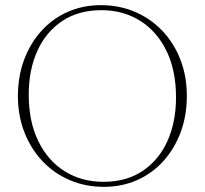

<svg xmlns="http://www.w3.org/2000/svg" viewBox="-20 -715 794 745"><path d="M371.5 -695Q443 -695 503.8 -669Q564.5 -643 609.8 -595.5Q655 -548 680 -483.5Q705 -419 705 -343Q705 -266.5 681 -202Q657 -137.5 613.8 -89.8Q570.5 -42 511.8 -16Q453 10 383 10Q312 10 251 -16Q190 -42 145 -89.5Q100 -137 74.8 -201.5Q49.5 -266 49.5 -342Q49.5 -418.5 73.5 -483Q97.5 -547.5 140.8 -595.2Q184 -643 243 -669Q302 -695 371.5 -695ZM381.5 -9.5Q470.5 -9.5 533.5 -51.8Q596.5 -94 629.8 -168Q663 -242 663 -337Q663 -442 625.8 -518Q588.5 -594 523 -634.8Q457.5 -675.5 373.5 -675.5Q284.5 -675.5 221.2 -633.2Q158 -591 124.8 -517.2Q91.5 -443.5 91.5 -348Q91.5 -243 128.8 -167Q166 -91 231.5 -50.2Q297 -9.5 381.5 -9.5Z"/></svg>

Font: Newsreader 36pt ExtraLight
Style: Regular
Weight: 250
Designer: Hugues Gentile
Foundry: Production Type
Version: Version 1.003